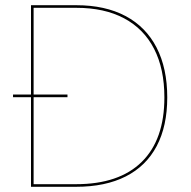

<svg xmlns="http://www.w3.org/2000/svg" viewBox="-20 -717 732 737"><path d="M99 -344H30V-354H99V-697H273Q383.5 -697 461.8 -655.5Q540 -614 581 -534.5Q622 -455 622 -343Q622 -233 581.5 -156.2Q541 -79.5 462.8 -39.8Q384.5 0 272 0H99ZM272 -10Q437 -10 524 -95.5Q611 -181 611 -343Q611 -452.5 571.5 -529.5Q532 -606.5 456.2 -646.8Q380.5 -687 273 -687H109V-354H239V-344H109V-10Z"/></svg>

Font: HK Grotesk Thin
Style: Regular
Weight: 100
Designer: Alfredo Marco Pradil
Foundry: Hanken Design Co.
Version: Version 3.001